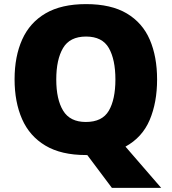

<svg xmlns="http://www.w3.org/2000/svg" viewBox="-20 -745 837 935"><path d="M745 -358Q745 -246 709 -161Q673 -76 591 -31L765 170H525L405 10H398Q278 10 201 -36Q124 -82 87.5 -165Q51 -248 51 -359Q51 -470 88 -552.5Q125 -635 202 -680Q279 -725 399 -725Q521 -725 597.5 -679.5Q674 -634 709.5 -551.5Q745 -469 745 -358ZM254 -358Q254 -261 287.5 -206Q321 -151 398 -151Q478 -151 510 -206Q542 -261 542 -358Q542 -455 510 -511Q478 -567 399 -567Q320 -567 287 -511Q254 -455 254 -358Z"/></svg>

Font: Noto Sans Bengali UI Black
Style: Regular
Weight: 900
Designer: Jelle Bosma - Monotype Design Team
Foundry: Monotype Imaging Inc.
Version: Version 2.003; ttfautohint (v1.8.4.7-5d5b)